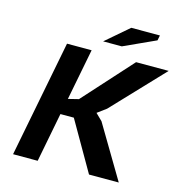

<svg xmlns="http://www.w3.org/2000/svg" viewBox="-120 -945 995 1053"><g transform="rotate(15 377.5 -418.5)"><path d="M318.8 -279.8H242.7L188.5 0H48.8L177.7 -662.1H317.4L260.7 -370.6L319.8 -385.3L569.8 -662.1H754.9L482.4 -374.5L432.1 -337.4L470.2 -300.3L648.9 0H480ZM495.6 -837.4H658.2L652.3 -808.1L471.7 -725.6H365.7Z"/></g></svg>

Font: PT Astra Sans
Style: Bold Italic
Weight: 700
Italic angle: -16°
Designer: A.Korolkova, I. Chaeva
Foundry: ParaType Ltd
Version: Version 1.002W